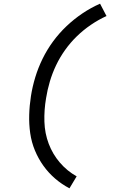

<svg xmlns="http://www.w3.org/2000/svg" viewBox="-20 -861 640 1042"><path d="M357 161Q315 139 279 108Q243 77 215.5 38.5Q188 0 169.5 -44.5Q151 -89 144 -138Q137 -187 138.5 -238Q140 -289 148 -340Q156 -391 171.5 -442Q187 -493 211 -542Q235 -591 267.5 -635.5Q300 -680 340.5 -718.5Q381 -757 427 -788Q473 -819 523 -841L558 -774Q514 -754 473 -726Q432 -698 397 -664Q362 -630 333.5 -590Q305 -550 284.5 -507Q264 -464 250.5 -418.5Q237 -373 230 -328Q219 -264 221 -200.5Q223 -137 244.5 -80.5Q266 -24 305 21.5Q344 67 396 96Z"/></svg>

Font: Iosevka Aile Oblique
Style: Regular
Weight: 400
Italic angle: -9°
Designer: Belleve Invis
Foundry: Belleve Invis
Version: Version 31.1.0; ttfautohint (v1.8.4)